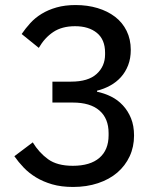

<svg xmlns="http://www.w3.org/2000/svg" viewBox="-20 -730 640 762"><path d="M262 -406Q330 -406 363.5 -436.5Q397 -467 397 -514V-521Q397 -573 364.5 -599.5Q332 -626 278 -626Q226 -626 191.5 -603Q157 -580 134 -540L66 -595Q81 -617 100 -638Q119 -659 145 -675Q171 -691 204.5 -700.5Q238 -710 280 -710Q327 -710 367 -698Q407 -686 436.5 -663.5Q466 -641 482.5 -607.5Q499 -574 499 -532Q499 -498 488.5 -471Q478 -444 460 -424Q442 -404 417.5 -390.5Q393 -377 365 -370V-366Q394 -360 420.5 -347Q447 -334 467.5 -312Q488 -290 500 -260.5Q512 -231 512 -192Q512 -147 494.5 -109.5Q477 -72 445.5 -45Q414 -18 369 -3Q324 12 270 12Q223 12 187 1.5Q151 -9 123 -26Q95 -43 74 -65Q53 -87 37 -110L110 -165Q135 -124 171 -98Q207 -72 269 -72Q338 -72 374.5 -103.5Q411 -135 411 -193V-202Q411 -260 374.5 -291.5Q338 -323 269 -323H188V-406Z"/></svg>

Font: IBM Plex Sans KR Text
Style: Regular
Weight: 450
Designer: Mike Abbink; Paul van der Laan; Pieter van Rosmalen; Wujin Sim; Chorong Kim; Dohee Lee;
Foundry: Sandoll Inc.
Version: Version 1.001